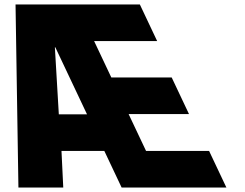

<svg xmlns="http://www.w3.org/2000/svg" viewBox="-20 -845 1103 865"><path d="M257 -165H450L528 0H1000L922 -165H638L559.5 -331H831.5L753.5 -496H481.5L404 -660H688L610 -825H50L63 0H265ZM372 -330H245L227.2 -632H229.2Z"/></svg>

Font: Hussar
Style: BdOpOblFive
Weight: 700
Foundry: Cannot Into Space Fonts
Version: Version 2.00